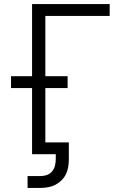

<svg xmlns="http://www.w3.org/2000/svg" viewBox="-20 -755 640 940"><path d="M115 165V107H179Q195 107 210 101.5Q225 96 235 84Q245 72 249 56.5Q253 41 253 25V0H137V-324H34V-382H137V-735H517V-677H202V-382H311V-324H202V-58H317V25Q317 44 314 62.5Q311 81 303 97.5Q295 114 281.5 127.5Q268 141 251.5 149.5Q235 158 216.5 161.5Q198 165 179 165Z"/></svg>

Font: Iosevka Curly Light Extended
Style: Regular
Weight: 300
Width: 7
Monospace: yes
Designer: Belleve Invis
Foundry: Belleve Invis
Version: Version 11.1.0; ttfautohint (v1.8.3)